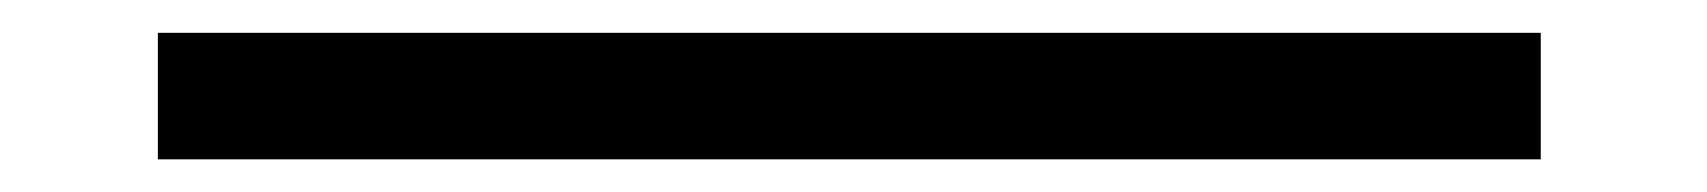

<svg xmlns="http://www.w3.org/2000/svg" viewBox="-20 -457 1040 117"><path d="M76.2 -437H918.9V-359.9H76.2Z"/></svg>

Font: BIZ UDGothic
Style: Regular
Weight: 400
Monospace: yes
Designer: TypeBank Co., Ltd.
Foundry: Morisawa Inc.
Version: Version 1.05